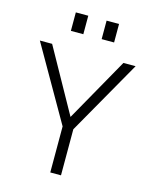

<svg xmlns="http://www.w3.org/2000/svg" viewBox="-131 -987 854 1073"><g transform="rotate(15 296.0 -450.5)"><path d="M265.5 -266.5 18.5 -697H89.5L294.5 -329L502 -697H572.5L327.5 -266.5V0H265.5ZM350 -901H422V-794H350ZM172 -901H244V-794H172Z"/></g></svg>

Font: HK Grotesk Light
Style: Regular
Weight: 300
Designer: Alfredo Marco Pradil
Foundry: Hanken Design Co.
Version: Version 3.001